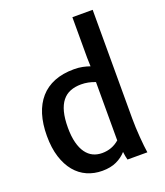

<svg xmlns="http://www.w3.org/2000/svg" viewBox="-152 -937 902 1051"><g transform="rotate(-20 298.5 -411.5)"><path d="M262.7 11.2Q215.3 11.2 174.8 -6.6Q134.3 -24.4 104.7 -60.1Q75.2 -95.7 58.3 -148.7Q41.5 -201.7 41.5 -272Q41.5 -341.3 58.3 -395.8Q75.2 -450.2 108.2 -487.8Q141.1 -525.4 190.4 -545.2Q239.7 -564.9 304.7 -564.9Q332.5 -564.9 354.7 -560.3Q377 -555.7 396.5 -548.8L395 -598.1V-835.4H513.2V-201.7Q513.2 -176.8 514.4 -148.4Q515.6 -120.1 517.8 -92.8Q520 -65.4 522.5 -41Q524.9 -16.6 527.8 0H412.1Q409.2 -9.8 407 -22Q404.8 -34.2 403.3 -47.4Q379.9 -21 345.5 -4.9Q311 11.2 262.7 11.2ZM294.9 -80.6Q352.5 -80.6 395 -117.7V-457.5Q354.5 -473.6 313.5 -473.6Q277.8 -473.6 250.2 -462.6Q222.7 -451.7 203.6 -427.7Q184.6 -403.8 174.8 -366.2Q165 -328.6 165 -275.4Q165 -224.6 174.6 -187.7Q184.1 -150.9 201.4 -127Q218.8 -103 242.4 -91.8Q266.1 -80.6 294.9 -80.6Z"/></g></svg>

Font: Tauri
Style: Regular
Weight: 400
Designer: Yvonne Schüttler
Foundry: Yvonne Schüttler
Version: Version 1.003; ttfautohint (v0.93.8-669f) -l 13 -r 13 -G 200